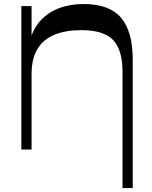

<svg xmlns="http://www.w3.org/2000/svg" viewBox="-20 -761 771 977"><path d="M603.4 -70H655.4V196H603.4ZM603.4 0V-395.6Q603.4 -506.7 555.9 -557.1Q508.4 -607.6 393.2 -607.6Q315.6 -607.6 258.7 -584.9Q201.8 -562.3 171.2 -513Q140.6 -463.6 140.6 -382.6V0H88.6V-730H140.6V-520.5L130.7 -548.1Q146.6 -611.9 184.6 -654.4Q222.6 -696.9 279.1 -718.7Q335.5 -740.5 405.1 -740.5Q536.5 -740.5 596 -670.7Q655.4 -600.9 655.4 -457.2V0Z"/></svg>

Font: Savate ExtraLight
Style: Regular
Weight: 200
Designer: Max Esnée
Foundry: Plomb Type
Version: Version 2.000